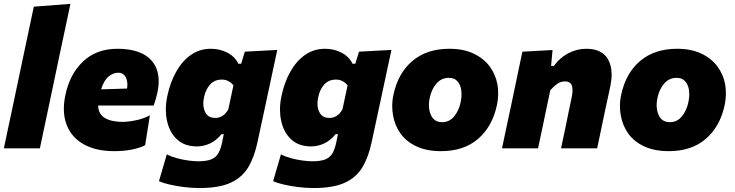

<svg xmlns="http://www.w3.org/2000/svg" viewBox="-25 -768 3803 994"><path d="M-5 0Q6 -52.5 16.5 -102Q27 -151.5 40.5 -214.5L99 -492.5Q112 -553.5 124.5 -612.5Q136.5 -671.5 150 -733.5L339.5 -748Q327 -690 314 -627Q300.5 -563.5 285.5 -493.5L227 -215Q213.5 -151 203 -102Q192.5 -52.5 181.5 0Z M566 14.5Q473 14.5 409.8 -20.2Q346.5 -55 321 -119.5Q305.5 -157.5 305.5 -204.5Q305.5 -237 313 -273.5Q335 -382.5 404.2 -449Q473.5 -515.5 583 -515.5Q706.5 -515.5 760.5 -453.5Q796.5 -411.5 796.5 -348Q796.5 -317.5 788.5 -282.5Q780 -247 770.5 -221.5H483Q484.5 -176 519 -156.5Q553.5 -137 608.5 -137Q638 -137 678.2 -145.2Q718.5 -153.5 751 -171L726.5 -16.5Q706 -4.5 663.8 5Q621.5 14.5 566 14.5ZM587 -391.5Q561 -391.5 537 -371.8Q513 -352 498.5 -305.5L632.5 -309.5Q634.5 -320 634.5 -330Q634.5 -350.5 626.5 -367Q614.5 -391.5 587 -391.5Z M1007.5 205.5Q968.5 205.5 928.2 200.5Q888 195.5 853.5 187.5Q819 179.5 798 170L838.5 31Q861 43 890.8 51Q920.5 59 950 63Q979.5 67 1001 67Q1044 67 1068.8 57Q1093.5 47 1106.2 23.8Q1119 0.5 1126.5 -38.5L1133.5 -73.5H1121.5Q1095 -40.5 1062 -25.2Q1029 -10 995 -10Q930 -10 891 -46.8Q852 -83.5 839.5 -143.5Q833.5 -171 833.5 -200.5Q833.5 -235 841.5 -272Q856 -341 886.8 -396.2Q917.5 -451.5 963 -483.5Q1008.5 -515.5 1067 -515.5Q1112 -515.5 1151.2 -495.8Q1190.5 -476 1209 -438H1223.5L1242.5 -500.5L1410.5 -509.5Q1397 -446 1384 -386Q1371 -325.5 1358 -264.5L1308 -32Q1292 44 1260.8 97Q1229.5 150 1169.5 177.8Q1109.5 205.5 1007.5 205.5ZM1089.5 -157.5Q1132 -157.5 1157 -202L1183.5 -326Q1173.5 -339 1158.2 -347.5Q1143 -356 1123.5 -356Q1085.5 -356 1062.5 -330.2Q1039.5 -304.5 1031.5 -265.5Q1027.5 -248 1027.5 -232.5Q1027.5 -208.5 1036.5 -189.5Q1050.5 -157.5 1089.5 -157.5Z M1598.5 205.5Q1559.5 205.5 1519.2 200.5Q1479 195.5 1444.5 187.5Q1410 179.5 1389 170L1429.5 31Q1452 43 1481.8 51Q1511.5 59 1541 63Q1570.5 67 1592 67Q1635 67 1659.8 57Q1684.5 47 1697.2 23.8Q1710 0.5 1717.5 -38.5L1724.5 -73.5H1712.5Q1686 -40.5 1653 -25.2Q1620 -10 1586 -10Q1521 -10 1482 -46.8Q1443 -83.5 1430.5 -143.5Q1424.5 -171 1424.5 -200.5Q1424.5 -235 1432.5 -272Q1447 -341 1477.8 -396.2Q1508.5 -451.5 1554 -483.5Q1599.5 -515.5 1658 -515.5Q1703 -515.5 1742.2 -495.8Q1781.5 -476 1800 -438H1814.5L1833.5 -500.5L2001.5 -509.5Q1988 -446 1975 -386Q1962 -325.5 1949 -264.5L1899 -32Q1883 44 1851.8 97Q1820.5 150 1760.5 177.8Q1700.5 205.5 1598.5 205.5ZM1680.5 -157.5Q1723 -157.5 1748 -202L1774.5 -326Q1764.5 -339 1749.2 -347.5Q1734 -356 1714.5 -356Q1676.5 -356 1653.5 -330.2Q1630.5 -304.5 1622.5 -265.5Q1618.5 -248 1618.5 -232.5Q1618.5 -208.5 1627.5 -189.5Q1641.5 -157.5 1680.5 -157.5Z M2258.5 14.5Q2184 14.5 2131.8 -9.8Q2079.5 -34 2049.2 -75.8Q2019 -117.5 2010 -170Q2005.5 -193.5 2005.5 -218Q2005.5 -247.5 2012 -278Q2036 -390 2110.5 -452.8Q2185 -515.5 2301.5 -515.5Q2373.5 -515.5 2425.5 -491.2Q2477.5 -467 2508.8 -425.8Q2540 -384.5 2550 -332.5Q2554 -309.5 2554 -285.5Q2554 -255 2547.5 -223.5Q2524 -113 2450.2 -49.2Q2376.5 14.5 2258.5 14.5ZM2264 -135.5Q2302 -135.5 2326.8 -166.2Q2351.5 -197 2360 -240Q2364.5 -260.5 2364.5 -279.5Q2364.5 -290.5 2363 -301Q2359 -329.5 2343.2 -347.2Q2327.5 -365 2299 -365Q2260.5 -365 2234.8 -335.8Q2209 -306.5 2199.5 -260.5Q2195.5 -241.5 2195.5 -224Q2195.5 -196.5 2205.5 -173.5Q2221.5 -135.5 2264 -135.5Z M2574 0Q2585 -52.5 2595.5 -102.5Q2606 -152.5 2619.5 -214.5L2630 -264.5Q2641.5 -320.5 2654 -379.5Q2666.5 -438 2679.5 -500.5L2835.5 -509L2828 -426.5H2842.5Q2871.5 -468 2916.2 -491.8Q2961 -515.5 3010.5 -515.5Q3090.5 -515.5 3122 -462.5Q3141.5 -429 3141.5 -382Q3141.5 -355 3135 -323Q3130.5 -301.5 3124.2 -272.5Q3118 -243.5 3111.5 -214.5Q3098.5 -152 3088 -102.5Q3077.5 -52.5 3066.5 0H2879.5Q2891 -52.5 2901 -101Q2911 -149.5 2922 -204L2935 -265.5Q2939 -284.5 2939 -299.5Q2939 -313 2936 -323.5Q2929 -346.5 2900 -346.5Q2877.5 -346.5 2859.5 -333.8Q2841.5 -321 2824 -301L2803.5 -204Q2792 -149.5 2782 -101Q2771.5 -52.5 2760.5 0Z M3437.5 14.5Q3363 14.5 3310.8 -9.8Q3258.5 -34 3228.2 -75.8Q3198 -117.5 3189 -170Q3184.5 -193.5 3184.5 -218Q3184.5 -247.5 3191 -278Q3215 -390 3289.5 -452.8Q3364 -515.5 3480.5 -515.5Q3552.5 -515.5 3604.5 -491.2Q3656.5 -467 3687.8 -425.8Q3719 -384.5 3729 -332.5Q3733 -309.5 3733 -285.5Q3733 -255 3726.5 -223.5Q3703 -113 3629.2 -49.2Q3555.5 14.5 3437.5 14.5ZM3443 -135.5Q3481 -135.5 3505.8 -166.2Q3530.5 -197 3539 -240Q3543.5 -260.5 3543.5 -279.5Q3543.5 -290.5 3542 -301Q3538 -329.5 3522.2 -347.2Q3506.5 -365 3478 -365Q3439.5 -365 3413.8 -335.8Q3388 -306.5 3378.5 -260.5Q3374.5 -241.5 3374.5 -224Q3374.5 -196.5 3384.5 -173.5Q3400.5 -135.5 3443 -135.5Z"/></svg>

Font: Heraclito ExtraBold
Style: Italic
Weight: 800
Italic angle: -12°
Designer: Kostas Bartsokas (font) & Cristiano Sobral (main changes)
Foundry: Kostas Bartsokas (font) & Cristiano Sobral (main changes)
Version: Version 1.00;July 8, 2020;FontCreator 13.0.0.2655 64-bit